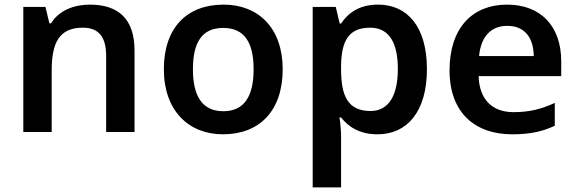

<svg xmlns="http://www.w3.org/2000/svg" viewBox="-20 -572 2499 832"><path d="M369 -552C301 -552 236 -527 201 -471H194L177 -542H81V0H204V-266C204 -386 236 -452 339 -452C409 -452 440 -411 440 -329V0H563V-353C563 -492 491 -552 369 -552Z M1205 -272C1205 -451 1099 -552 949 -552C789 -552 690 -451 690 -272C690 -92 798 10 946 10C1105 10 1205 -92 1205 -272ZM816 -272C816 -388 855 -451 947 -451C1039 -451 1079 -388 1079 -272C1079 -156 1039 -90 948 -90C856 -90 816 -156 816 -272Z M1618 -552C1536 -552 1488 -515 1458 -470H1452L1435 -542H1335V240H1458V20C1458 -6 1455 -39 1451 -63H1458C1488 -25 1535 10 1616 10C1743 10 1830 -87 1830 -272C1830 -457 1745 -552 1618 -552ZM1584 -452C1666 -452 1704 -387 1704 -273C1704 -161 1666 -91 1586 -91C1488 -91 1458 -155 1458 -272V-289C1460 -398 1493 -452 1584 -452Z M2177 -552C2028 -552 1928 -452 1928 -267C1928 -82 2040 10 2199 10C2278 10 2330 -2 2384 -27V-126C2325 -99 2274 -86 2205 -86C2111 -86 2057 -143 2054 -242H2412V-306C2412 -460 2322 -552 2177 -552ZM2178 -460C2256 -460 2292 -406 2293 -329H2056C2064 -415 2109 -460 2178 -460Z"/></svg>

Font: Noto Sans New Tai Lue Semibold
Style: Regular
Weight: 600
Designer: Monotype Design Team
Foundry: Monotype Imaging Inc.
Version: Version 2.004